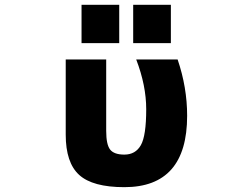

<svg xmlns="http://www.w3.org/2000/svg" viewBox="-20 -774 1040 806"><path d="M322.3 -592.8V-753.9H480.5V-592.8ZM539.1 -592.8V-753.9H697.3V-592.8ZM765.6 -288.1Q765.6 11.7 502 11.7Q369.1 11.7 312.5 -39.6Q255.9 -90.8 255.9 -209V-524.4H425.8V-224.6Q425.8 -167 442.4 -146Q459 -125 502 -125Q548.8 -125 571.3 -164.6Q593.8 -204.1 593.8 -315.4Q593.8 -415 551.8 -524.4H725.6Q765.6 -407.2 765.6 -288.1Z"/></svg>

Font: GenEi Gothic M Heavy
Style: Regular
Weight: 800
Designer: o_tamon (Modified); [Source Han Sans]
Ryoko NISHIZUKA  (kana & ideographs); Paul D. Hunt (Latin, Greek & Cyrillic); Wenl
Version: Version 1.1a;Original Version 1.004